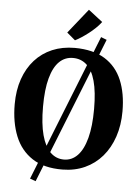

<svg xmlns="http://www.w3.org/2000/svg" viewBox="-68 -1050 870 1199"><g transform="rotate(5 367.0 -450.0)"><path d="M530.5 -834 566.5 -820 201.5 98 165.5 85ZM362 11Q246 12 172.5 -36Q99 -84 64.2 -170.2Q29.5 -256.5 29.5 -370Q29.5 -457.5 54 -528Q78.5 -598.5 123.8 -648.8Q169 -699 232.2 -725.8Q295.5 -752.5 373 -752.5Q489 -752 562 -706.5Q635 -661 669.5 -578.5Q704 -496 704 -383.5Q704 -296 679.5 -223.8Q655 -151.5 610 -99.2Q565 -47 502 -18.2Q439 10.5 362 11ZM365.5 -52Q415 -52 451 -89.5Q487 -127 506.5 -200.8Q526 -274.5 526 -382.5Q526 -490.5 507.2 -558Q488.5 -625.5 453 -657.2Q417.5 -689 367.5 -689Q317.5 -689 281.8 -654.5Q246 -620 226.5 -549Q207 -478 207 -370Q207 -262.5 226 -192Q245 -121.5 280.5 -86.8Q316 -52 365.5 -52ZM369.5 -800 317.5 -844 440 -997.5 529 -928.5Q514 -908.5 494.2 -889.5Q474.5 -870.5 452.8 -853.8Q431 -837 410 -823.2Q389 -809.5 370 -800Z"/></g></svg>

Font: Merriweather 20pt ExtraBold
Style: Regular
Weight: 800
Version: Version 2.100